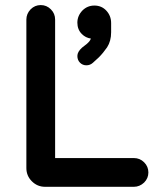

<svg xmlns="http://www.w3.org/2000/svg" viewBox="-20 -718 602 750"><path d="M83 -61.5V-641.6Q83 -664.1 99.6 -681.6Q116.2 -698.2 139.2 -698.2Q162.1 -698.2 178.7 -681.6Q195.3 -665 195.3 -641.6V-101.6V-100.6Q196.3 -100.6 196.3 -100.6H502.9Q526.4 -100.6 543 -84Q559.6 -67.4 559.6 -44.4Q559.6 -21.5 543 -4.9Q525.4 11.7 502.9 11.7H156.2Q126 11.7 104.5 -9.8Q83 -31.2 83 -61.5ZM195.3 -99.6ZM300.8 -532.2Q321.3 -546.9 329.1 -556.6Q333 -561.5 335 -567.4Q314.5 -570.3 299.8 -585Q282.2 -602.5 282.2 -629.4Q282.2 -656.2 301.8 -676.8Q321.3 -696.3 348.6 -696.3Q377 -696.3 395.5 -676.3Q414.1 -656.2 414.1 -627.9V-591.8Q414.1 -557.6 398.4 -533.2Q382.8 -510.7 366.2 -494.1L342.8 -472.7Q332 -462.9 317.4 -462.9Q302.7 -462.9 292.5 -473.1Q282.2 -483.4 282.2 -499.5Q282.2 -515.6 300.8 -532.2Z"/></svg>

Font: FakePearl
Style: SemiBold
Weight: 400
Version: Version 1.2